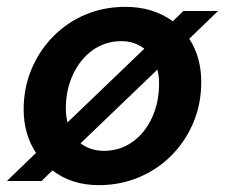

<svg xmlns="http://www.w3.org/2000/svg" viewBox="-34 -528 656 560"><path d="M-14 0 71 -82Q35 -137 35 -209Q35 -272 58 -326.5Q81 -381 121.5 -422Q162 -463 215.5 -485.5Q269 -508 332 -508Q412 -508 470 -466L501 -496H602L518 -415Q553 -361 553 -289Q553 -225 530 -170.5Q507 -116 466.5 -75Q426 -34 371.5 -11Q317 12 254 12Q214 12 180 1Q146 -10 119 -31L87 0ZM158 -211Q158 -190 163 -171L387 -386Q358 -408 320 -408Q274 -408 237.5 -382.5Q201 -357 179.5 -312Q158 -267 158 -211ZM269 -88Q315 -88 351.5 -113.5Q388 -139 409 -184Q430 -229 430 -285Q430 -307 425 -325L201 -110Q230 -88 269 -88Z"/></svg>

Font: DeepMind Sans
Style: Bold Italic
Weight: 700
Italic angle: -10°
Designer: Jonny Pinhorn / Modifications: Colophon Foundry
Foundry: Colophon Foundry
Version: Version 1.002; ttfautohint (v1.8.2)